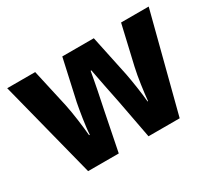

<svg xmlns="http://www.w3.org/2000/svg" viewBox="-110 -744 1037 939"><g transform="rotate(-30 408.5 -274.5)"><path d="M449 -217 490 0H666L808 -549H652L601 -329C589 -278 578 -194 574 -150H571C568 -193 555 -276 547 -317L498 -549H320L269 -319C262 -283 247 -195 245 -150H241C237 -199 226 -283 215 -334L167 -549H9L149 0H322L365 -215C375 -260 398 -376 405 -419H409C416 -378 440 -263 449 -217Z"/></g></svg>

Font: Noto Sans Sinhala UI SemiCondensed ExtraBold
Style: Regular
Weight: 800
Width: 4
Designer: Jelle Bosma - Monotype Design Team
Foundry: Monotype Imaging Inc.
Version: Version 2.006